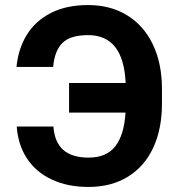

<svg xmlns="http://www.w3.org/2000/svg" viewBox="-20 -737 713 767"><path d="M334 -107.4Q405.8 -107.4 440.9 -153.1Q476.1 -198.7 481.4 -287.1H255.9V-405.3H481.9Q473.6 -596.7 332 -596.7Q260.7 -596.7 229.2 -565.2Q197.8 -533.7 192.4 -469.7H45.9Q52.7 -541.5 86.7 -597.2Q120.6 -652.8 182.6 -684.8Q244.6 -716.8 332 -716.8Q421.4 -716.8 488 -675.8Q554.7 -634.8 590.8 -559.1Q627 -483.4 627 -381.8V-323.2Q627 -221.2 591.8 -146.2Q556.6 -71.3 490.5 -30.8Q424.3 9.8 334 9.8Q248.5 9.8 185.3 -20.5Q122.1 -50.8 86.9 -105.2Q51.8 -159.7 46.9 -231.4H193.4Q197.8 -169.4 232.4 -138.4Q267.1 -107.4 334 -107.4Z"/></svg>

Font: Pretendard Std
Style: Bold
Weight: 700
Designer: Base glyphs from Inter by Rasmus Andersson; Hangeul glyphs from Noto Sans CJK(Source Han Sans) by Jang Soo-young and Kan
Foundry: Kil Hyung-jin
Version: Version 1.309